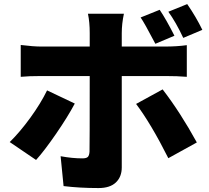

<svg xmlns="http://www.w3.org/2000/svg" viewBox="-20 -868 1040 954"><path d="M985.4 -719.7 890.6 -679.7Q853.5 -758.8 816.4 -809.6L910.2 -847.7Q954.1 -784.2 985.4 -719.7ZM846.7 -690.4 752 -650.4Q697.3 -754.9 678.7 -781.2L773.4 -819.3Q805.7 -771.5 846.7 -690.4ZM213.9 -418.9 351.6 -353.5Q316.4 -287.1 257.8 -202.1Q199.2 -117.2 159.2 -73.2L28.3 -162.1Q79.1 -211.9 130.9 -283.2Q182.6 -354.5 213.9 -418.9ZM800.8 -490.2H585V-36.1Q585 10.7 555.7 38.6Q526.4 66.4 469.7 66.4Q375 66.4 295.9 56.6L281.2 -91.8Q338.9 -81.1 389.6 -81.1Q409.2 -81.1 416.5 -88.4Q423.8 -95.7 424.8 -115.2Q425.8 -143.6 425.8 -490.2H185.5Q122.1 -490.2 83 -486.3V-644.5Q145.5 -636.7 185.5 -636.7H425.8V-704.1Q425.8 -757.8 417 -799.8H595.7Q585 -750 585 -703.1V-636.7H799.8Q858.4 -636.7 908.2 -643.6V-486.3Q862.3 -490.2 800.8 -490.2ZM656.2 -351.6 788.1 -423.8Q876 -309.6 958 -160.2L816.4 -82Q730.5 -252.9 656.2 -351.6Z"/></svg>

Font: Gen Shin Gothic Monospace Heavy
Style: Bold
Weight: 800
Designer: [Source Han Sans]
Ryoko NISHIZUKA  (kana & ideographs); Paul D. Hunt (Latin, Greek & Cyrillic); Wenlong ZHANG  (bopomofo
Version: Version 1.002.20150607